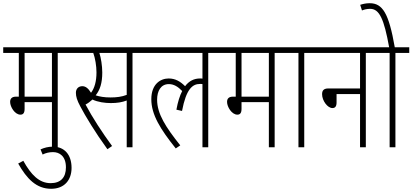

<svg xmlns="http://www.w3.org/2000/svg" viewBox="-20 -916 2565 1194"><path d="M339 -587H425V-622H0V-587H97V-315H80C52 -315 43 -301 43 -282C43 -252 72 -203 107 -203C123 -203 133 -212 133 -239V-281H303V0H339ZM303 -587V-315H133V-587Z M232 13 245 45C265 35 286 30 310 30C350 30 390 55 390 125C390 187 358 223 295 223C224 223 173 171 125 84L93 101C147 196 206 258 298 258C382 258 425 202 425 128C425 44 379 -4 309 -4C279 -4 255 3 232 13Z M804 -587H891V-622H413V-587H560C572 -554 580 -506 580 -466C580 -410 568 -368 546 -339C529 -367 512 -380 492 -380C468 -380 452 -364 452 -339C452 -316 459 -292 479 -255C511 -194 571 -94 648 12L677 -8C617 -90 554 -186 512 -266C526 -273 541 -284 555 -297C588 -281 633 -275 669 -275C709 -275 739 -280 768 -291V0H804ZM667 -310C629 -310 600 -315 575 -323C602 -357 616 -400 616 -465C616 -506 608 -557 598 -587H768V-326C737 -314 705 -310 667 -310Z M879 -587H1239V-427C1234 -428 1230 -428 1224 -428C1187 -428 1156 -413 1131 -380C1102 -409 1071 -428 1029 -428C978 -428 921 -393 921 -299C921 -203 977 -113 1073 7L1101 -12C1011 -125 957 -208 957 -296C957 -350 980 -393 1030 -393C1061 -393 1087 -377 1113 -350C1098 -321 1086 -283 1077 -234L1112 -226C1138 -363 1177 -394 1224 -394C1229 -394 1234 -394 1239 -393V0H1275V-587H1361V-622H879Z M1688 -587H1774V-622H1349V-587H1446V-315H1429C1401 -315 1392 -301 1392 -282C1392 -252 1421 -203 1456 -203C1472 -203 1482 -212 1482 -239V-281H1652V0H1688ZM1652 -587V-315H1482V-587Z M1872 -587H1958V-622H1762V-587H1836V0H1872Z M1946 -622V-587H2219V-366H2022C1992 -366 1983 -352 1983 -330C1983 -290 2017 -244 2047 -244C2064 -244 2073 -254 2073 -279V-331H2219V0H2255V-587H2341V-622Z M2439 -587H2525V-622H2435C2398 -834 2359 -896 2279 -896C2255 -896 2235 -891 2220 -886L2231 -851C2246 -857 2262 -861 2282 -861C2339 -861 2368 -799 2400 -622H2329V-587H2403V0H2439Z"/></svg>

Font: Noto Sans ExtraCondensed ExtraLight
Style: Regular
Weight: 200
Width: 2
Designer: Monotype Design Team
Foundry: Monotype Imaging Inc.
Version: Version 2.013